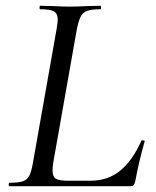

<svg xmlns="http://www.w3.org/2000/svg" viewBox="-20 -645 539 665"><path d="M13 -12Q44 -12 59 -17Q74 -22 81.5 -36.5Q89 -51 94 -81L176 -544Q180 -570 180 -576Q180 -598 167 -605.5Q154 -613 119 -613Q117 -613 117 -619Q117 -625 119 -625L162 -624Q198 -622 221 -622Q244 -622 284 -624L328 -625Q330 -625 330 -619Q330 -613 328 -613Q297 -613 282 -607.5Q267 -602 259.5 -587.5Q252 -573 246 -543L165 -85Q162 -67 162 -54Q162 -33 173.5 -26Q185 -19 215 -19H293Q354 -19 396.5 -54Q439 -89 470 -158Q470 -159 473 -159Q482 -159 481 -155Q462 -90 448 -15Q446 -7 442.5 -3.5Q439 0 432 0H13Q10 0 10 -6Q10 -12 13 -12Z"/></svg>

Font: Cormorant Garamond Medium
Style: Italic
Weight: 500
Italic angle: -10°
Designer: Christian Thalmann (Catharsis Fonts)
Foundry: Catharsis Fonts
Version: Version 4.000